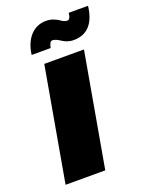

<svg xmlns="http://www.w3.org/2000/svg" viewBox="-141 -819 689 891"><g transform="rotate(-20 203.5 -373.0)"><path d="M25 0H221L320 -561H124ZM177 -620C181 -643 188 -651 196 -651C211 -651 223 -643 234 -636C249 -626 267 -618 291 -618C355 -618 397 -658 407 -745H312C309 -721 302 -713 294 -713C282 -713 270 -719 259 -728C243 -737 226 -746 199 -746C137 -746 93 -698 83 -620Z"/></g></svg>

Font: SVN-Poppins ExtraBold
Style: Italic
Weight: 800
Italic angle: -10°
Designer: Ninad Kale (Devanagari), Jonny Pinhorn (Latin)
Foundry: Indian Type Foundry
Version: Version 3.002 2017